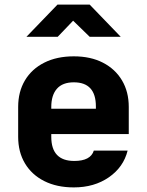

<svg xmlns="http://www.w3.org/2000/svg" viewBox="-20 -805 640 835"><path d="M301 10Q227 10 172.5 -17.5Q118 -45 88.5 -94.5Q59 -144 59 -210V-340Q59 -406 88.5 -455.5Q118 -505 172.5 -532.5Q227 -560 301 -560Q374 -560 427.5 -532.5Q481 -505 510.5 -455.5Q540 -406 540 -340V-222H203V-210Q203 -105 303 -105Q374 -105 388 -150H535Q517 -78 453.5 -34Q390 10 301 10ZM203 -332H397V-342Q397 -447 301 -447Q252 -447 227.5 -419Q203 -391 203 -340ZM95 -645 230 -785H370L505 -645H370L298 -715L231 -645Z"/></svg>

Font: Tiny ExtraBold
Style: Regular
Weight: 800
Designer: Philipp Nurullin, Konstantin Bulenkov
Foundry: JetBrains
Version: Version 2.251; ttfautohint (v1.8.4.7-5d5b)